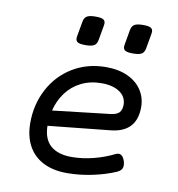

<svg xmlns="http://www.w3.org/2000/svg" viewBox="-77 -736 755 816"><g transform="rotate(10 300.0 -328.0)"><path d="M206.5 -561Q206.5 -563.5 207.5 -570.3L218.8 -633.8Q221.7 -651.4 232.9 -658.4Q244.1 -665.5 271 -665.5Q293.9 -665.5 303.2 -660.4Q312.5 -655.3 312.5 -643.1Q312.5 -640.6 311.5 -633.8L300.3 -570.3Q297.4 -552.7 286.4 -545.7Q275.4 -538.6 248.5 -538.6Q225.1 -538.6 215.8 -543.7Q206.5 -548.8 206.5 -561ZM411.6 -561Q411.6 -563.5 412.6 -570.3L423.8 -633.8Q426.8 -651.4 438 -658.4Q449.2 -665.5 476.1 -665.5Q499 -665.5 508.3 -660.4Q517.6 -655.3 517.6 -643.1Q517.6 -640.6 516.6 -633.8L505.4 -570.3Q502.4 -552.7 491.5 -545.7Q480.5 -538.6 453.6 -538.6Q430.2 -538.6 420.9 -543.7Q411.6 -548.8 411.6 -561ZM467.8 -108.4Q486.3 -108.4 495.1 -81.1Q498 -70.8 498 -63.5Q498 -52.2 492.4 -44.9Q486.8 -37.6 475.1 -32.2Q431.6 -13.2 375.7 -1.2Q319.8 10.7 265.1 10.7Q204.6 10.7 161.9 -11.5Q119.1 -33.7 97.2 -75Q75.2 -116.2 75.2 -172.9Q75.2 -252.9 110.4 -319.1Q145.5 -385.3 208.7 -423.6Q272 -461.9 353 -461.9Q406.2 -461.9 445.8 -443.6Q485.4 -425.3 506.6 -392.8Q527.8 -360.4 527.8 -319.8Q527.8 -212.4 418.5 -200.7L149.4 -172.9Q150.4 -115.2 182.4 -87.6Q214.4 -60.1 272.5 -60.1Q319.3 -60.1 367.7 -72.5Q416 -85 455.6 -105Q463.4 -108.4 467.8 -108.4ZM157.2 -240.2 403.3 -268.6Q430.7 -271.5 441.7 -283.2Q452.6 -294.9 452.6 -317.4Q452.6 -338.4 440.4 -355Q428.2 -371.6 404.1 -381.3Q379.9 -391.1 345.7 -391.1Q296.4 -391.1 257.6 -371.8Q218.8 -352.5 193.4 -318.4Q168 -284.2 157.2 -240.2Z"/></g></svg>

Font: Courier Prime Sans
Style: Italic
Weight: 400
Italic angle: -10°
Designer: Alan Dague-Greene
Foundry: Quote-Unquote Apps
Version: Version 3.020